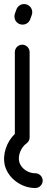

<svg xmlns="http://www.w3.org/2000/svg" viewBox="-20 -714 232 953"><path d="M127 -32.2V-455.6C127 -475.6 110.4 -492.2 90.3 -492.2C70.3 -492.2 53.7 -475.6 53.7 -455.6V-49.3C13.7 -11.2 -9.8 52.7 4.4 108.4C21.5 171.9 87.4 219.7 155.3 219.2C175.3 219.2 191.9 202.6 191.9 182.6C191.9 162.6 175.3 146 155.3 146C118.7 146.5 84 121.1 75.7 89.8C67.4 58.1 84 17.6 111.8 -2.4C117.2 -6.3 122.6 -13.2 125 -20C126.5 -23.9 127 -27.8 127 -32.2ZM129.9 -618.2 137.7 -639.6C139.2 -644 140.1 -648.4 140.1 -653.3C140.1 -675.8 122.1 -693.8 99.6 -693.8C82 -693.8 67.4 -683.1 61.5 -667L53.7 -645.5C52.2 -641.1 51.8 -636.7 51.8 -631.8C51.8 -609.4 69.3 -591.8 91.8 -591.8C109.4 -591.8 124 -602.1 129.9 -618.2Z"/></svg>

Font: Velvelyne
Style: Regular
Weight: 400
Designer: Manon Van der Borght et Mariel Nils
Foundry: Velvetyne
Version: Version 1.070;Glyphs 3.3.1 (3343)